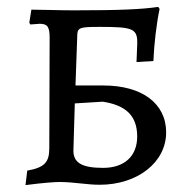

<svg xmlns="http://www.w3.org/2000/svg" viewBox="-20 -528 558 557"><path d="M269 8C379 8 462 -57 462 -144C462 -228 392 -280 280 -280H199L204 -421C204 -448 208 -450 270 -450C368 -450 380 -445 378 -397L376 -348L425 -351C427 -400 434 -460 443 -502L439 -508C392 -501 329 -498 193 -498C153 -498 102 -500 71 -500L65 -462L68 -457L95 -459C118 -459 124 -450 124 -418L123 -98C123 -57 109 -42 59 -33L54 9C108 2 139 0 153 0C195 0 231 8 269 8ZM279 -41C217 -41 192 -56 193 -93L197 -228L278 -233C344 -223 378 -193 378 -132C378 -75 341 -41 279 -41Z"/></svg>

Font: Alegreya SC
Style: Regular
Weight: 400
Designer: Juan Pablo del Peral
Foundry: Huerta Tipografica
Version: Version 2.007;PS 002.007;hotconv 1.0.88;makeotf.lib2.5.64775